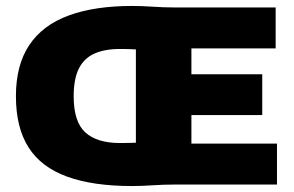

<svg xmlns="http://www.w3.org/2000/svg" viewBox="-20 -620 987 645"><path d="M424 5Q292 5 205 -26.8Q118 -58.5 75.8 -125Q33.5 -191.5 33.5 -297Q33.5 -401.5 78.5 -468.8Q123.5 -536 210.8 -568Q298 -600 424 -600Q457 -600 493.2 -597.5Q529.5 -595 564 -595H906V-457.5H623V-137.5H910.5V0H564Q529 0 492 2.5Q455 5 424 5ZM383.5 -139.5Q394.5 -139.5 408.2 -139.8Q422 -140 436.5 -140.5V-454Q422.5 -455 409.2 -455.2Q396 -455.5 383.5 -455.5Q332 -455.5 297.2 -440Q262.5 -424.5 245 -389.8Q227.5 -355 227.5 -296.5Q227.5 -210.5 266.8 -175Q306 -139.5 383.5 -139.5ZM547.5 -233.5V-370.5H861V-233.5Z"/></svg>

Font: Encode Sans SC Condensed Thin ExtraBold
Style: Regular
Weight: 800
Version: Version 3.002